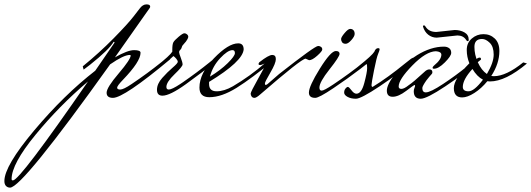

<svg xmlns="http://www.w3.org/2000/svg" viewBox="-309 -434 2427 877"><path d="M468 -163Q257 13 207 13Q178 13 178 -10.5Q178 -34 233 -98.5Q288 -163 288 -181Q286 -183 284 -183Q256 -183 194 -140Q-208 423 -263 423Q-274 423 -281.5 415.5Q-289 408 -289 393Q-289 324 -153 162Q-17 0 126 -111L214 -239V-240Q214 -243 210 -243Q190 -208 102 -138L73 -116L69 -131Q145 -193 210 -259Q275 -325 302 -360L329 -395Q343 -414 360 -414Q377 -414 377 -404Q377 -400 374.5 -397Q372 -394 351.5 -364.5Q331 -335 291 -278.5Q251 -222 216 -172Q274 -205 303.5 -205Q333 -205 333 -193Q333 -153 253 -70Q226 -42 226 -33.5Q226 -25 240.5 -25Q255 -25 292 -50Q365 -99 427 -149L449 -167Q456 -172 462 -172Q468 -172 468 -166ZM-250 390Q-219 390 93 -62Q-39 50 -147.5 182.5Q-256 315 -256 384Q-256 390 -250 390Z M669 -166Q676 -171 682 -171Q688 -171 688 -164V-162Q613 -102 540 -49.5Q467 3 433 3Q408 3 408 -24Q408 -51 432 -78Q456 -105 479.5 -125Q503 -145 503 -151.5Q503 -158 495.5 -166.5Q488 -175 483 -178Q466 -161 409 -116L405 -131Q468 -181 478 -198V-207Q478 -232 483 -241Q488 -250 507 -266Q526 -282 533 -282Q540 -282 545.5 -277Q551 -272 551 -267Q551 -262 547.5 -255.5Q544 -249 540.5 -244.5Q537 -240 531 -233.5Q525 -227 523.5 -224.5Q522 -222 520.5 -216Q519 -210 514 -206Q509 -202 509 -196Q509 -190 517 -169.5Q525 -149 525 -139.5Q525 -130 488 -94.5Q451 -59 451 -37Q451 -25 462 -25Q476 -25 514 -50L526 -58Q591 -103 648 -149Z M926 -166Q933 -171 939 -171Q945 -171 945 -164V-162Q841 -76 772 -33Q703 10 647 10Q602 10 602 -34Q602 -99 668 -167.5Q734 -236 779 -236Q804 -236 804 -208Q799 -153 646 -60V-50Q646 -17 680.5 -17Q715 -17 755 -40Q833 -86 901 -145ZM753 -205Q731 -205 696.5 -168Q662 -131 650 -84Q698 -113 731 -145.5Q764 -178 764 -191.5Q764 -205 753 -205Z M1103 -159 1087 -166Q1068 -166 880 -3Q862 13 853.5 13Q845 13 840.5 7Q836 1 836 -6.5Q836 -14 870 -74.5Q904 -135 904 -139.5Q904 -144 900 -144Q886 -137 879 -137Q872 -137 872 -141.5Q872 -146 876 -150Q918 -183 934.5 -183Q951 -183 951 -164Q951 -145 926 -102.5Q901 -60 901 -53Q901 -46 904.5 -46Q908 -46 913 -50Q918 -54 966 -96Q1129 -224 1144 -224Q1145 -224 1145 -224Q1151 -224 1157 -220Q1163 -216 1163 -208Q1163 -200 1140 -179.5Q1117 -159 1103 -159Z M1290.5 -302Q1300 -302 1305.5 -296Q1311 -290 1311 -279Q1311 -268 1296 -251Q1281 -234 1270 -234Q1259 -234 1254 -240.5Q1249 -247 1249 -255.5Q1249 -264 1265 -283Q1281 -302 1290.5 -302ZM1373 -167Q1381 -172 1385.5 -172Q1390 -172 1390 -166V-163Q1394 -163 1336.5 -119Q1279 -75 1213.5 -31Q1148 13 1131 13Q1102 13 1102 -11Q1102 -40 1152 -120.5Q1202 -201 1225 -201Q1242 -201 1242 -188Q1242 -175 1196 -117Q1150 -59 1150 -34Q1150 -20 1160.5 -20Q1171 -20 1213 -48Q1288 -98 1351 -149Z M1569 -166Q1577 -171 1582.5 -171Q1588 -171 1588 -164V-162Q1511 -97 1425.5 -40Q1340 17 1317 17Q1294 17 1278.5 8.5Q1263 0 1263 -11Q1263 -22 1269 -29.5Q1275 -37 1280 -37Q1285 -37 1296.5 -21.5Q1308 -6 1319 -6Q1342 -6 1355 -55Q1368 -104 1368 -122.5Q1368 -141 1365.5 -141Q1363 -141 1361 -139L1332 -116L1328 -131Q1391 -181 1401 -198Q1407 -214 1418 -214Q1425 -214 1425 -209Q1425 -204 1418 -187.5Q1411 -171 1399.5 -113Q1388 -55 1388 -46Q1388 -37 1393 -37Q1463 -80 1541 -144Z M1673 -120Q1667 -120 1667 -124.5Q1667 -129 1674 -135Q1707 -162 1707 -184Q1707 -198 1682 -200Q1637 -199 1574.5 -135Q1512 -71 1512 -39Q1512 -28 1524.5 -28Q1537 -28 1558 -45Q1577 -57 1629 -105Q1641 -117 1652 -117Q1666 -117 1666 -104Q1666 -99 1663 -96Q1660 -93 1652 -83.5Q1644 -74 1638 -66Q1620 -40 1620 -32Q1620 -12 1636 -12Q1657 -12 1715 -50.5Q1773 -89 1821 -128L1869 -166Q1876 -171 1882 -171Q1888 -171 1888 -164V-162Q1811 -97 1725.5 -40Q1640 17 1613 17Q1581 17 1581 -17Q1581 -25 1584 -32Q1587 -39 1587 -42Q1587 -45 1585 -46Q1582 -46 1546.5 -19Q1511 8 1484.5 8Q1458 8 1458 -20Q1458 -48 1495.5 -95.5Q1533 -143 1596 -182Q1659 -221 1719 -221Q1733 -221 1742.5 -214Q1752 -207 1752 -192.5Q1752 -178 1723 -149Q1694 -120 1673 -120ZM1780 -272 1686 -262Q1664 -262 1647 -275.5Q1630 -289 1623 -313Q1623 -318 1627.5 -318Q1632 -318 1635 -312Q1650 -288 1684 -288L1768 -297Q1793 -297 1812.5 -286Q1832 -275 1832 -252Q1832 -246 1827.5 -246Q1823 -246 1820 -252Q1807 -272 1780 -272Z M1947 -86Q2003 -86 2081 -149L2098 -144Q2000 -62 1929 -62Q1921 -62 1917 -63Q1890 -30 1858 -9.5Q1826 11 1802 11Q1764 11 1764 -31.5Q1764 -74 1835 -145Q1823 -174 1823 -206Q1823 -238 1846 -258Q1869 -278 1899.5 -278Q1930 -278 1951 -258Q1972 -238 1972 -201Q1972 -144 1935 -87Q1939 -86 1947 -86ZM1915 -96Q1946 -148 1946 -184.5Q1946 -221 1928 -238.5Q1910 -256 1893 -256Q1858 -256 1858 -220Q1858 -184 1874 -148.5Q1890 -113 1915 -96ZM1805 -37Q1805 -17 1831 -17Q1857 -17 1897 -70Q1870 -84 1849 -119Q1805 -71 1805 -37Z"/></svg>

Font: Mrs Saint Delafield
Style: Regular
Weight: 400
Designer: Alejandro Paul
Foundry: Alejandro Paul
Version: Version 1.000